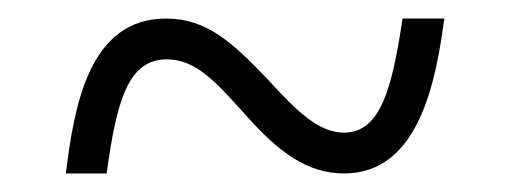

<svg xmlns="http://www.w3.org/2000/svg" viewBox="-20 -460 550 207"><path d="M51 -273H95C106 -354 119 -396 160 -396C192 -396 214 -370 244 -337C281 -295 312 -273 351 -273C432 -273 450 -373 459 -440H414C403 -367 391 -317 351 -317C324 -317 301 -339 270 -373C231 -414 203 -440 159 -440C76 -440 60 -346 51 -273Z"/></svg>

Font: Noto Serif Thai SemiCondensed Light
Style: Regular
Weight: 300
Width: 4
Designer: Monotype Design Team
Foundry: Monotype Imaging Inc.
Version: Version 2.002